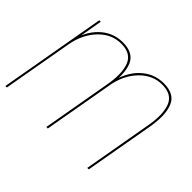

<svg xmlns="http://www.w3.org/2000/svg" viewBox="-134 -802 1007 1007"><g transform="rotate(45 369.0 -299.0)"><path d="M-3.5 0H7.5L92.5 -481L112 -592H101ZM300.5 0H311.5L379.5 -384.5Q397 -484 374 -541Q351 -598 270.5 -598Q196 -598 141.5 -545Q87 -492 71 -402L76 -388Q91.5 -475 144.8 -531Q198 -587 269.5 -587Q342 -587 363.5 -533.5Q385 -480 368.5 -386.5ZM604 0H615L683 -384.5Q700.5 -484 677.5 -541Q654.5 -598 574.5 -598Q500 -598 445.2 -545Q390.5 -492 374.5 -402L380 -388Q395 -475 448.5 -531Q502 -587 573 -587Q646 -587 667.2 -533.5Q688.5 -480 672 -386.5Z"/></g></svg>

Font: Anybody UltraCondensed Thin Thin
Style: Italic
Weight: 250
Italic angle: -10°
Version: Version 1.111